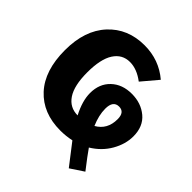

<svg xmlns="http://www.w3.org/2000/svg" viewBox="-226 -870 1170 1170"><g transform="rotate(45 359.0 -284.5)"><path d="M694 -272Q694 -205 656.5 -139.5Q619 -74 550 -32Q576 6 639 87L553 144Q474 42 448 8Q400 18 354 18Q203 18 115 -77.5Q27 -173 27 -349Q27 -519 116.5 -616Q206 -713 350 -713Q475 -713 568 -634L481 -531Q419 -578 359 -578Q293 -578 256 -521Q219 -464 219 -349Q219 -235 257 -178.5Q295 -122 363 -122Q320 -205 320 -272Q320 -352 371 -400.5Q422 -449 504 -449Q584 -449 639 -403Q694 -357 694 -272ZM504 -339Q453 -339 453 -270Q453 -214 481 -149Q552 -189 552 -278Q552 -339 504 -339Z"/></g></svg>

Font: FiraGO ExtraBold
Style: Regular
Weight: 800
Designer: bBox Type
Foundry: bBox Type GmbH
Version: Version 1.001;PS 001.001;hotconv 1.0.88;makeotf.lib2.5.64775